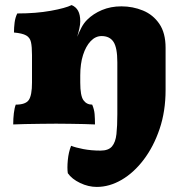

<svg xmlns="http://www.w3.org/2000/svg" viewBox="-20 -487 716 756"><path d="M262 -467Q279 -460 287.5 -444.5Q296 -429 296 -403Q296 -391 292.5 -375Q289 -359 284 -342Q292 -362 301 -379Q310 -396 323 -409Q347 -433 381.5 -447.5Q416 -462 458 -462Q503 -462 543 -445.5Q583 -429 607.5 -393Q632 -357 632 -299V-162L442 -173V-242Q442 -299 427 -322Q412 -345 380 -345Q356 -345 337 -325Q318 -305 307 -270.5Q296 -236 296 -190V-174H106V-270Q106 -303 102 -321Q98 -339 83 -347.5Q68 -356 35 -359Q35 -378 37.5 -398Q40 -418 48 -434Q122 -434 180 -444.5Q238 -455 262 -467ZM296 -180V-162Q296 -110 308.5 -92.5Q321 -75 343 -75Q351 -56 352.5 -38Q354 -20 354 3Q339 2 312 1.5Q285 1 255.5 0.5Q226 0 201 0Q177 0 143 0.5Q109 1 78 1.5Q47 2 32 3Q32 -20 34.5 -41Q37 -62 42 -75Q81 -75 93.5 -93.5Q106 -112 106 -162V-180ZM361 249Q328 249 295.5 233.5Q263 218 247 195Q244 175 247 143.5Q250 112 260 87Q277 94 308 100Q339 106 376 106Q407 106 421 89.5Q435 73 438.5 41Q442 9 442 -37V-287H632V-133Q632 -49 608.5 20.5Q585 90 546 141.5Q507 193 459 221Q411 249 361 249Z"/></svg>

Font: Vollkorn Black
Style: Regular
Weight: 900
Designer: Friedrich Althausen
Foundry: Friedrich Althausen
Version: Version 5.000